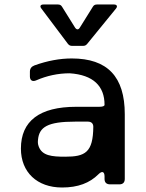

<svg xmlns="http://www.w3.org/2000/svg" viewBox="-20 -820 648 854"><path d="M282 -625C287 -619 292 -616 300 -616H350C358 -616 363 -619 368 -625L496 -782C504 -792 500 -800 487 -800H411C403 -800 397 -797 393 -790L335 -697C329 -687 321 -687 314 -697L256 -790C252 -797 246 -800 238 -800H173C160 -800 156 -792 164 -782ZM299 -560C247 -560 191 -550 133 -529C120 -524 113 -515 113 -501V-480C113 -462 125 -455 142 -463C188 -483 238 -494 290 -494C395 -487 445 -437 445 -354C445 -348 437 -345 421 -345H319C156 -345 73 -282 73 -159C73 -54 145 14 256 14C327 14 379 -6 418 -45C434 -61 445 -57 445 -35V-24C445 -8 454 0 470 0H511C527 0 535 -9 535 -24V-312C535 -479 458 -560 299 -560ZM270 -123C211 -123 167 -127 152 -169C148 -180 148 -188 149 -198C154 -255 192 -279 314 -279H371C386 -279 395 -271 395 -256C394 -142 359 -123 270 -123Z"/></svg>

Font: OpenDyslexic3
Style: Regular
Weight: 400
Designer: Abelardo Gonzalez
Version: Version 3.001;PS 003.001;hotconv 1.0.88;makeotf.lib2.5.64775